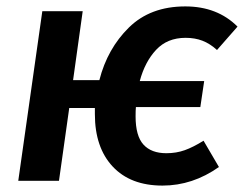

<svg xmlns="http://www.w3.org/2000/svg" viewBox="-20 -564 761 599"><path d="M615 -125 663 -43Q581 15 487 15Q387 15 331.5 -44.5Q276 -104 276 -208V-227H196L164 0H37L112 -529H238L208 -314H290Q315 -412 382 -478Q449 -544 558 -544Q658 -544 721 -481L657 -408Q635 -428 611.5 -437Q588 -446 559 -446Q502 -446 467 -408.5Q432 -371 416 -311H617L605 -230H404Q403 -220 403 -201Q403 -140 427.5 -113Q452 -86 499 -86Q530 -86 556.5 -95.5Q583 -105 615 -125Z"/></svg>

Font: FiraGO Medium
Style: Italic
Weight: 500
Italic angle: -8°
Designer: bBox Type GmbH
Foundry: bBox Type GmbH
Version: Version 1.001